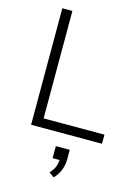

<svg xmlns="http://www.w3.org/2000/svg" viewBox="-141 -782 816 1122"><g transform="rotate(15 267.5 -221.0)"><path d="M92 0V-705H153V-55H521V0ZM299 263 268 241Q291 216 298.5 194Q306 172 306 148L324 156H264V83H348V140Q348 176 335.5 207Q323 238 299 263Z"/></g></svg>

Font: Nunito Sans 12pt ExtraLight Light
Style: Regular
Weight: 300
Version: Version 3.101;gftools[0.9.27]